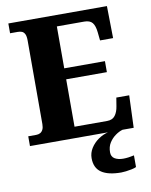

<svg xmlns="http://www.w3.org/2000/svg" viewBox="-101 -788 866 1101"><g transform="rotate(-10 332.0 -237.0)"><path d="M25 0V-57H71Q85 -57 95 -62.5Q105 -68 111 -80Q117 -92 117 -112V-598Q117 -624 110.5 -636.5Q104 -649 93.5 -653Q83 -657 70 -657H25V-714H599L602 -527H526L521 -575Q517 -614 502.5 -631.5Q488 -649 455 -649H296V-405H533V-341H296V-65H486Q517 -65 532.5 -85.5Q548 -106 553 -139L561 -188H636L629 0ZM515 240Q439 240 400 213.5Q361 187 361 130Q361 99 378 72Q395 45 422 26Q449 7 479 0H564Q543 6 521.5 21.5Q500 37 485.5 60Q471 83 471 115Q471 141 490.5 152.5Q510 164 540 164Q554 164 569.5 162Q585 160 603 156V224Q593 229 576 232.5Q559 236 542.5 238Q526 240 515 240Z"/></g></svg>

Font: Noto Serif Tibetan ExtraBold
Style: Regular
Weight: 800
Version: Version 2.103